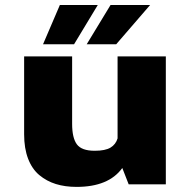

<svg xmlns="http://www.w3.org/2000/svg" viewBox="-20 -722 750 752"><path d="M148.5 -548.5 214.5 -702.5H363L270 -548.5ZM319.5 -548.5 413 -702.5H568L435 -548.5ZM280 10Q235 10 198.8 -1.2Q162.5 -12.5 134 -36.2Q105.5 -60 90 -100.5Q74.5 -141 74.5 -196V-501H262.5V-237Q262.5 -182 281 -156.8Q299.5 -131.5 351 -131.5Q392.5 -131.5 413 -144Q433.5 -156.5 440.5 -180V-501H629.5V0H484L459 -64Q405.5 10 280 10Z"/></svg>

Font: League Mono ExtraBold
Style: Regular
Weight: 800
Width: 6
Designer: Tyler Finck
Foundry: The League of Moveable Type / Tyler Finck
Version: Version 2.210